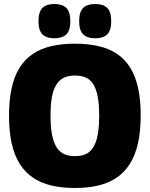

<svg xmlns="http://www.w3.org/2000/svg" viewBox="-20 -928 746 958"><path d="M354 -149Q378 -149 397.5 -155Q417 -161 431.5 -175.5Q446 -190 455.5 -213Q465 -236 470 -270.5Q475 -305 475 -351Q475 -397 470 -431Q465 -465 455.5 -488Q446 -511 431.5 -525Q417 -539 397.5 -545Q378 -551 354 -551Q330 -551 311 -545Q292 -539 277.5 -525.5Q263 -512 252.5 -489Q242 -466 237 -431.5Q232 -397 232 -350Q232 -302 237.5 -268Q243 -234 253 -211Q263 -188 277.5 -174.5Q292 -161 311 -155Q330 -149 354 -149ZM354 10Q290 10 238 -2Q186 -14 146 -40.5Q106 -67 79 -109.5Q52 -152 38.5 -211.5Q25 -271 25 -350Q25 -428 38 -487.5Q51 -547 77 -589Q103 -631 142.5 -658Q182 -685 234.5 -697.5Q287 -710 354 -710Q420 -710 473 -697.5Q526 -685 565 -658.5Q604 -632 630 -590Q656 -548 669 -489Q682 -430 682 -353Q682 -273 668.5 -213Q655 -153 628 -110.5Q601 -68 562 -41.5Q523 -15 471 -2.5Q419 10 354 10ZM455 -737Q415 -737 395 -756.5Q375 -776 375 -822Q375 -869 395 -888.5Q415 -908 455 -908Q495 -908 515 -888.5Q535 -869 535 -822Q535 -776 515 -756.5Q495 -737 455 -737ZM251 -737Q212 -737 192 -756.5Q172 -776 172 -822Q172 -869 192 -888.5Q212 -908 251 -908Q291 -908 311 -888.5Q331 -869 331 -822Q331 -776 311 -756.5Q291 -737 251 -737Z"/></svg>

Font: Georama ExtraCondensed Thin ExtraBold
Style: Regular
Weight: 800
Version: Version 1.001